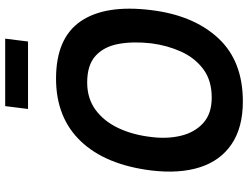

<svg xmlns="http://www.w3.org/2000/svg" viewBox="-128 -818 956 740"><g transform="rotate(-90 350.0 -448.0)"><path d="M311 -906H571L560 -818H300ZM63 -343Q85 -520 176 -615Q267 -710 417 -710Q573 -710 638 -615Q703 -520 681 -343Q661 -180 573 -85Q485 10 329 10Q229 10 165 -33Q101 -76 75.5 -155Q50 -234 63 -343ZM344 -110Q410 -110 453.5 -142.5Q497 -175 521 -228Q545 -281 553 -343Q561 -414 550.5 -470Q540 -526 504.5 -558Q469 -590 402 -590Q341 -590 297 -558Q253 -526 226.5 -470Q200 -414 192 -343Q184 -281 197 -228Q210 -175 246 -142.5Q282 -110 344 -110Z"/></g></svg>

Font: Haskoy Bold
Style: Italic
Weight: 700
Designer: Ertekin Erdin
Foundry: Ertekin Erdin
Version: Version 2.000; ttfautohint (v1.8.4.7-5d5b)